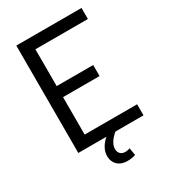

<svg xmlns="http://www.w3.org/2000/svg" viewBox="-211 -802 958 1084"><g transform="rotate(-30 268.0 -260.5)"><path d="M75 0H258C214 39 201 80 209 118C227 189 306 184 347 170L339 122C307 134 273 129 266 95C260 63 283 28 317 0H500V-72H158V-316H396V-388H158V-628H500V-700H75Z"/></g></svg>

Font: Vanilla Cream Book
Style: Regular
Weight: 400
Designer: Jeremy Tribby, Jinavaṁso
Foundry: Tribby Type
Version: Version 1.422;Glyphs 3.1.2 (3151)